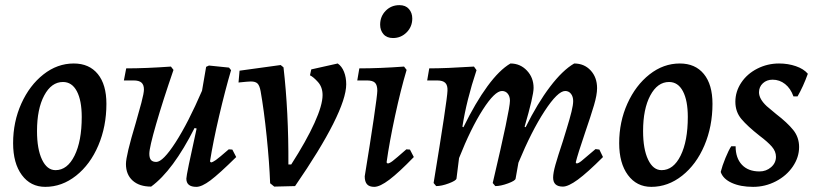

<svg xmlns="http://www.w3.org/2000/svg" viewBox="-20 -715 3172 747"><path d="M31 -158Q31 -241 63 -312Q95 -383 149 -425.5Q203 -468 267 -468Q327 -468 360.5 -427Q394 -386 394 -311Q394 -223 362.5 -149Q331 -75 276 -31.5Q221 12 156 12Q99 12 65 -34Q31 -80 31 -158ZM298 -260Q298 -324 279 -360Q260 -396 225 -396Q180 -396 152 -343.5Q124 -291 124 -205Q124 -135 143.5 -94Q163 -53 196 -53Q242 -53 270 -109.5Q298 -166 298 -260Z M899 -104Q832 -38 798.5 -13Q765 12 744 12Q705 12 705 -20Q705 -35 745 -215L737 -217Q653 -51 568 11Q522 11 496 -12.5Q470 -36 470 -77Q470 -110 508 -236Q520 -277 530 -315Q540 -353 540 -367Q540 -385 530.5 -393.5Q521 -402 500 -402H462L471 -449Q547 -449 645 -456L655 -443Q614 -324 587.5 -232.5Q561 -141 561 -117Q561 -100 567.5 -92.5Q574 -85 588 -85Q614 -85 663 -161Q712 -237 766 -362L782 -455L793 -460L871 -452L879 -442Q856 -364 832.5 -263.5Q809 -163 797 -87L801 -83Q808 -84 820 -92.5Q832 -101 870 -134L884 -133Z M1031 -2Q1028 -82 1017.5 -184.5Q1007 -287 994 -360Q990 -382 982 -390Q974 -398 956 -398Q946 -398 908 -394L912 -440Q974 -448 1072 -462L1083 -453Q1103 -280 1102 -75H1113Q1172 -167 1203.5 -236.5Q1235 -306 1235 -345Q1235 -376 1217 -396Q1199 -416 1186 -422L1191 -445L1294 -468Q1310 -457 1318.5 -435.5Q1327 -414 1327 -387Q1327 -334 1276.5 -233.5Q1226 -133 1128 9L1047 11Z M1561 -134 1575 -133 1590 -104Q1532 -44 1495 -16Q1458 12 1436 12Q1417 12 1408 2Q1399 -8 1399 -29Q1420 -157 1434 -252Q1448 -347 1448 -362Q1448 -384 1439 -393Q1430 -402 1408 -402H1370L1378 -449Q1457 -449 1552 -456L1562 -443Q1539 -366 1517 -264Q1495 -162 1484 -83L1488 -79Q1495 -79 1507.5 -88.5Q1520 -98 1561 -134ZM1459 -619Q1459 -651 1480.5 -673Q1502 -695 1534 -695Q1558 -695 1571 -680Q1584 -665 1584 -643Q1584 -611 1562 -589Q1540 -567 1509 -567Q1485 -567 1472 -582Q1459 -597 1459 -619Z M2297 -135 2312 -133 2326 -104Q2265 -43 2228 -16Q2191 11 2170 11Q2132 11 2132 -24Q2132 -42 2141 -74Q2150 -106 2170 -166Q2173 -176 2185 -215Q2197 -254 2203.5 -280.5Q2210 -307 2210 -322Q2210 -339 2201.5 -350Q2193 -361 2179 -361Q2150 -361 2099 -283Q2048 -205 1997 -82L1986 -20Q1985 -12 1956.5 -1.5Q1928 9 1907 9L1897 -3Q1964 -288 1964 -323Q1964 -340 1955.5 -350.5Q1947 -361 1933 -361Q1905 -361 1858.5 -288.5Q1812 -216 1766 -100L1756 -20Q1754 -12 1726 -1.5Q1698 9 1677 9L1667 -3Q1720 -326 1721 -362Q1722 -383 1712.5 -392.5Q1703 -402 1681 -402H1642L1650 -449Q1714 -449 1824 -456L1834 -442Q1795 -325 1779 -222L1783 -220Q1830 -316 1876.5 -379.5Q1923 -443 1966 -468Q2004 -468 2030 -440.5Q2056 -413 2056 -373Q2056 -342 2021 -222L2025 -220Q2071 -313 2120 -377.5Q2169 -442 2214 -468Q2253 -468 2278 -441Q2303 -414 2303 -372Q2303 -346 2291 -305.5Q2279 -265 2256 -198Q2228 -116 2220 -83L2223 -79Q2230 -79 2242 -88.5Q2254 -98 2297 -135Z M2389 -158Q2389 -241 2421 -312Q2453 -383 2507 -425.5Q2561 -468 2625 -468Q2685 -468 2718.5 -427Q2752 -386 2752 -311Q2752 -223 2720.5 -149Q2689 -75 2634 -31.5Q2579 12 2514 12Q2457 12 2423 -34Q2389 -80 2389 -158ZM2656 -260Q2656 -324 2637 -360Q2618 -396 2583 -396Q2538 -396 2510 -343.5Q2482 -291 2482 -205Q2482 -135 2501.5 -94Q2521 -53 2554 -53Q2600 -53 2628 -109.5Q2656 -166 2656 -260Z M2935 -48Q2961 -48 2980 -64.5Q2999 -81 2999 -105Q2999 -126 2983 -144.5Q2967 -163 2935 -187Q2888 -224 2864.5 -252Q2841 -280 2841 -319Q2841 -359 2864 -393.5Q2887 -428 2926.5 -448Q2966 -468 3011 -468Q3046 -468 3076.5 -457.5Q3107 -447 3123 -428Q3105 -378 3083 -340H3067Q3056 -371 3034.5 -388Q3013 -405 2986 -405Q2963 -405 2948 -391Q2933 -377 2933 -356Q2933 -330 2963 -302Q2979 -288 3000 -271Q3043 -238 3066 -209.5Q3089 -181 3089 -143Q3089 -103 3064.5 -67Q3040 -31 2998.5 -9.5Q2957 12 2910 12Q2861 12 2827 -3.5Q2793 -19 2784 -46Q2790 -70 2802.5 -100.5Q2815 -131 2825 -146H2842Q2842 -100 2866.5 -74Q2891 -48 2935 -48Z"/></svg>

Font: Alegreya Medium
Style: Italic
Weight: 500
Italic angle: -7°
Designer: Juan Pablo del Peral
Foundry: Huerta Tipografica
Version: Version 2.008; ttfautohint (v1.8)